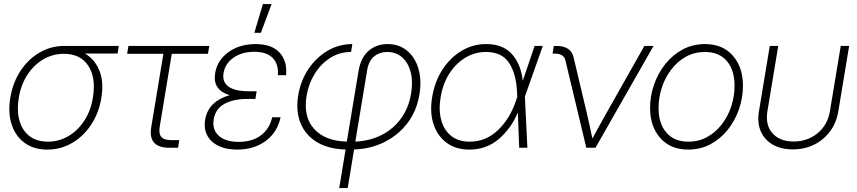

<svg xmlns="http://www.w3.org/2000/svg" viewBox="-20 -748 4340 972"><path d="M219.7 9.3Q151.4 9.3 105 -24.4Q58.6 -58.1 39.1 -117.4Q19.5 -176.8 32.2 -253.4Q44.9 -330.6 84 -389.6Q123 -448.7 180.7 -482.2Q238.3 -515.6 306.6 -515.6H581.5L575.2 -477.1H409.7Q460 -448.2 483.2 -390.6Q506.3 -333 493.2 -252.4Q480.5 -176.3 441.7 -117.2Q402.8 -58.1 345.2 -24.4Q287.6 9.3 219.7 9.3ZM303.7 -475.6Q247.6 -475.6 199.7 -447.8Q151.9 -419.9 119.1 -370.1Q86.4 -320.3 75.2 -253.4Q59.1 -153.8 98.6 -92.3Q138.2 -30.8 222.7 -30.8Q278.3 -30.8 326.2 -58.8Q374 -86.9 406.7 -137Q439.5 -187 450.2 -253.4Q466.8 -353.5 427.2 -414.6Q387.7 -475.6 303.7 -475.6Z M837.4 0Q728.5 0 745.6 -104L807.1 -475.6H623.5L630.4 -515.6H1039.6L1032.7 -475.6H849.6L788.6 -106.9Q782.7 -71.3 796.4 -54.9Q810.1 -38.6 846.7 -38.6H887.7L881.3 0Z M1181.6 9.3Q1097.7 9.3 1052.5 -32.2Q1007.3 -73.7 1018.6 -142.1Q1026.9 -190.4 1059.1 -221.2Q1091.3 -252 1142.6 -266.1Q1054.7 -293 1069.3 -378.4Q1080.1 -443.4 1136.5 -484.1Q1192.9 -524.9 1273.9 -524.9Q1355 -524.9 1395 -482.2Q1435.1 -439.5 1428.2 -367.2H1386.7Q1391.1 -422.9 1360.8 -454.3Q1330.6 -485.8 1267.6 -485.8Q1205.1 -485.8 1162.4 -456.1Q1119.6 -426.3 1111.8 -378.4Q1104 -334 1136.2 -310.1Q1168.5 -286.1 1238.8 -286.1H1279.3L1277.8 -277.3L1272.9 -247.1H1230Q1162.6 -247.1 1116.7 -222.4Q1070.8 -197.8 1062 -144Q1053.2 -92.3 1087.2 -61Q1121.1 -29.8 1188.5 -29.8Q1257.3 -29.8 1301.3 -63.2Q1345.2 -96.7 1357.9 -154.3H1400.4Q1384.3 -78.1 1325.2 -34.4Q1266.1 9.3 1181.6 9.3ZM1267.6 -582 1311 -727.5H1355L1300.8 -582Z M1697.3 204.1 1729.5 8.8Q1644 6.8 1585.7 -27.8Q1527.3 -62.5 1502 -123.5Q1476.6 -184.6 1489.7 -265.6Q1502 -339.4 1541 -397.9Q1580.1 -456.5 1637.7 -490.7Q1695.3 -524.9 1763.7 -524.9L1757.3 -484.9Q1699.2 -484.9 1652.1 -455.1Q1605 -425.3 1573.7 -375.2Q1542.5 -325.2 1532.2 -263.7Q1514.6 -156.2 1570.6 -95Q1626.5 -33.7 1735.8 -31.2L1794.9 -387.7Q1806.6 -457 1846.4 -491Q1886.2 -524.9 1941.9 -524.9Q2000.5 -524.9 2041 -491.2Q2081.5 -457.5 2098.4 -399.9Q2115.2 -342.3 2103.5 -270.5Q2089.8 -187 2043.2 -125.5Q1996.6 -64 1926.8 -29.1Q1856.9 5.9 1772.5 8.8L1740.2 204.1ZM1778.8 -31.2Q1851.6 -34.2 1910.9 -64Q1970.2 -93.8 2009.5 -147.2Q2048.8 -200.7 2061 -273.9Q2071.3 -335 2059.1 -382.6Q2046.9 -430.2 2016.1 -457.5Q1985.4 -484.9 1939.5 -484.9Q1901.9 -484.9 1874.5 -463.1Q1847.2 -441.4 1838.9 -393.6Z M2356 9.3Q2287.6 9.3 2241 -25.1Q2194.3 -59.6 2174.6 -119.9Q2154.8 -180.2 2168 -257.3Q2180.7 -335 2219.7 -395.3Q2258.8 -455.6 2315.9 -490.2Q2373 -524.9 2441.4 -524.9Q2526.4 -524.9 2571.8 -473.9Q2617.2 -422.9 2626.5 -338.9L2686.5 -515.6H2728L2637.2 -259.3L2649.9 0H2608.4L2601.6 -178.7Q2567.4 -97.2 2504.9 -43.9Q2442.4 9.3 2356 9.3ZM2598.6 -256.8 2597.7 -278.3Q2593.8 -373.5 2557.4 -429.2Q2521 -484.9 2440.4 -484.9Q2384.3 -484.9 2336.2 -456.1Q2288.1 -427.2 2255.1 -376Q2222.2 -324.7 2210.9 -257.3Q2199.7 -190.4 2213.9 -139.4Q2228 -88.4 2264.6 -59.6Q2301.3 -30.8 2357.4 -30.8Q2439 -30.8 2499.5 -87.9Q2560.1 -145 2590.8 -234.4Z M2948.2 0 2842.3 -442.4Q2834.5 -476.6 2788.6 -476.6H2777.3L2783.7 -515.6H2795.4Q2870.6 -515.6 2883.8 -457.5L2949.2 -182.1Q2957 -148.9 2964.4 -114.7Q2971.7 -80.6 2979 -46.9Q2997.6 -80.6 3016.1 -114.7Q3034.7 -148.9 3053.7 -182.1L3242.2 -515.6H3288.6L2994.6 0Z M3464.4 9.3Q3374.5 9.3 3322.8 -49.1Q3271 -107.4 3271 -201.2Q3271 -262.2 3291.3 -320.1Q3311.5 -377.9 3348.4 -424.1Q3385.3 -470.2 3436.3 -497.6Q3487.3 -524.9 3549.3 -524.9Q3638.7 -524.9 3689.9 -466.3Q3741.2 -407.7 3741.2 -314Q3741.2 -252.9 3721.2 -195.1Q3701.2 -137.2 3664.3 -91.1Q3627.4 -44.9 3576.7 -17.8Q3525.9 9.3 3464.4 9.3ZM3464.8 -30.8Q3518.1 -30.8 3561 -54.9Q3604 -79.1 3635 -119.6Q3666 -160.2 3682.4 -210.7Q3698.7 -261.2 3698.7 -314.9Q3698.7 -393.1 3659.7 -439Q3620.6 -484.9 3548.3 -484.9Q3495.6 -484.9 3452.6 -460.9Q3409.7 -437 3378.4 -396.2Q3347.2 -355.5 3330.6 -304.9Q3314 -254.4 3314 -200.7Q3314 -122.6 3353.5 -76.7Q3393.1 -30.8 3464.8 -30.8Z M3993.7 8.3Q3934.6 8.3 3892.6 -15.6Q3850.6 -39.6 3831.5 -83Q3812.5 -126.5 3822.3 -185.1L3877 -515.6H3919.9L3865.2 -186Q3853.5 -115.2 3890.6 -73.5Q3927.7 -31.7 3998 -31.7Q4067.9 -31.7 4118.9 -73.5Q4169.9 -115.2 4181.6 -186L4236.3 -515.6H4278.8L4224.1 -185.1Q4214.4 -126.5 4182.1 -83Q4149.9 -39.6 4101.3 -15.6Q4052.7 8.3 3993.7 8.3Z"/></svg>

Font: Inter Display ExtraLight
Style: Italic
Weight: 200
Italic angle: -9.39999°
Designer: Rasmus Andersson
Foundry: rsms
Version: Version 4.000;git-a52131595